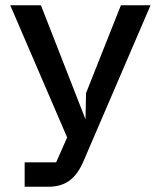

<svg xmlns="http://www.w3.org/2000/svg" viewBox="-20 -519 612 732"><path d="M74 193H163C228 193 269 165 299 94L554 -499H441L308 -164L306 -64L136 -499H19L236 5L194 100H74Z"/></svg>

Font: LaHaus Display SemiBold
Style: Regular
Weight: 600
Designer: We are Make, BastardaType, Dalton Maag Ltd
Foundry: BastardaType, Dalton Maag Ltd
Version: Version 3.100;Glyphs 3.3 (3331)